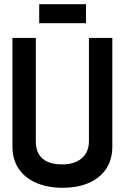

<svg xmlns="http://www.w3.org/2000/svg" viewBox="-20 -880 593 911"><path d="M388 -860H166V-770H388ZM513 -186V-700H402V-210Q402 -176 387 -151.5Q372 -127 344 -113.5Q316 -100 276 -100Q234 -100 206.5 -112Q179 -124 164.5 -148Q150 -172 150 -208V-700H39V-186Q39 -122 69.5 -78Q100 -34 154 -11.5Q208 11 277 11Q347 11 400 -11.5Q453 -34 483 -78Q513 -122 513 -186Z"/></svg>

Font: Advent Pro Expanded
Style: Bold
Weight: 700
Width: 7
Designer: VivaRado, Andreas Kalpakidis
Foundry: VivaRado, Andreas Kalpakidis
Version: Version 3.000